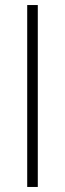

<svg xmlns="http://www.w3.org/2000/svg" viewBox="-20 -669 258 762"><path d="M88 -649H130V73H88Z"/></svg>

Font: Smooch Sans
Style: Regular
Weight: 400
Designer: Robert E. Leuschke
Foundry: Robert E. Leuschke
Version: Version 1.010; ttfautohint (v1.8.3)